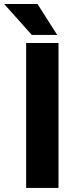

<svg xmlns="http://www.w3.org/2000/svg" viewBox="-59 -922 376 942"><path d="M228 -710.9V0H69.3V-710.9ZM125 -902.3 221.7 -750.5H97.2L-38.6 -902.3Z"/></svg>

Font: Vazirmatn RD ExtraBold
Style: Regular
Weight: 800
Designer: Saber Rastikerdar
Foundry: Saber Rastikerdar
Version: Version 32.102